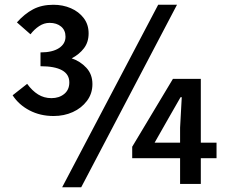

<svg xmlns="http://www.w3.org/2000/svg" viewBox="-20 -772 952 806"><path d="M205 -285Q149 -285 104 -308.5Q59 -332 33 -372L94 -420Q115 -391 140 -375.5Q165 -360 196 -360Q228 -360 249.5 -377.5Q271 -395 271 -426Q271 -460 240.5 -477Q210 -494 150 -494V-552Q200 -552 227.5 -570Q255 -588 255 -618Q255 -645 236.5 -660.5Q218 -676 188 -676Q165 -676 144.5 -662.5Q124 -649 108 -628L51 -678Q83 -714 119 -733Q155 -752 204 -752Q244 -752 277.5 -737.5Q311 -723 331.5 -696Q352 -669 352 -632Q352 -595 332.5 -569.5Q313 -544 281 -527Q317 -515 342.5 -487.5Q368 -460 368 -419Q368 -379 345 -348.5Q322 -318 285.5 -301.5Q249 -285 205 -285ZM241 14 644 -752H723L321 14ZM736 0V-236L743 -364H738L687 -275L629 -173H889V-108H535V-156L706 -441H823V0Z"/></svg>

Font: Noto Sans KR Thin SemiBold
Style: Regular
Weight: 600
Version: Version 2.004-H2;hotconv 1.0.118;makeotfexe 2.5.65603